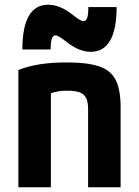

<svg xmlns="http://www.w3.org/2000/svg" viewBox="-20 -795 590 815"><path d="M58 -498Q102 -515 151.5 -522.5Q201 -530 264 -530Q352 -530 401.5 -513Q451 -496 471.5 -454.5Q492 -413 492 -340V0H354V-332Q354 -362 345.5 -379Q337 -396 318 -403Q299 -410 264 -410Q245 -410 229 -407.5Q213 -405 192.5 -398Q172 -391 140 -376L196 -462V0H58ZM365 -575Q342 -575 316 -585Q290 -595 256 -622Q242 -633 231.5 -639Q221 -645 216 -645Q205 -645 200 -631Q195 -617 195 -585H75Q75 -680 102.5 -727.5Q130 -775 185 -775Q208 -775 234 -765Q260 -755 294 -728Q308 -717 318.5 -711Q329 -705 334 -705Q345 -705 350 -719Q355 -733 355 -765H475Q475 -671 447.5 -623Q420 -575 365 -575Z"/></svg>

Font: M PLUS Code Latin SemiExpanded
Style: Bold
Weight: 700
Width: 6
Designer: Coji Morishita
Foundry: UNDERFOREST DESIGN
Version: Version 1.002; ttfautohint (v1.8.3)